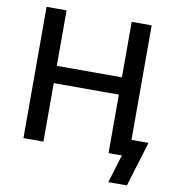

<svg xmlns="http://www.w3.org/2000/svg" viewBox="-94 -810 944 1048"><g transform="rotate(10 378.0 -286.0)"><path d="M79.1 0V-727.5H189.9V-419.9H550.8V-727.5H661.6V0H550.8V-324.2H189.9V0ZM577.1 156.2 624.5 0H589.8V-92.8H755.9L680.2 156.2Z"/></g></svg>

Font: Inter 16pt Medium
Style: Regular
Weight: 500
Version: Version 4.001;git-66647c0bb